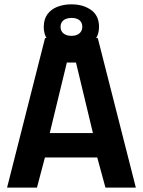

<svg xmlns="http://www.w3.org/2000/svg" viewBox="-20 -857 652 877"><path d="M12.3 0 185.7 -683H426.6L600.5 0H461.7L424.2 -137.6H185.2L148.8 0ZM207.2 -249.1H404.5L327.1 -571.5H285.4ZM306.4 -632.2Q251.6 -632.2 215.7 -657.9Q179.9 -683.6 179.9 -734.3Q179.9 -768.7 196.4 -791.6Q212.8 -814.5 241.7 -825.8Q270.6 -837.2 306.4 -837.2Q359.8 -837.2 396 -811.5Q432.3 -785.7 432.3 -734.4Q432.3 -685.1 396.6 -658.7Q361 -632.2 306.4 -632.2ZM306.8 -693.2Q321.6 -693.2 332.6 -698.3Q343.7 -703.3 349.8 -712.6Q355.9 -722 355.9 -734.4Q355.9 -754.6 342.6 -764.9Q329.3 -775.2 306.7 -775.2Q292 -775.2 280.6 -770.5Q269.3 -765.8 263 -756.6Q256.6 -747.4 256.6 -734.4Q256.6 -714.7 270.4 -704Q284.3 -693.2 306.8 -693.2Z"/></svg>

Font: Cairo
Style: Regular
Weight: 400
Designer: Mohamed Gaber, Accademia di Belle Arti di Urbino
Foundry: Kief Type Foundry, Accademia di Belle Arti di Urbino
Version: Version 3.120